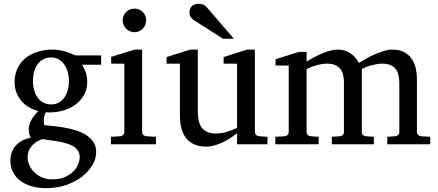

<svg xmlns="http://www.w3.org/2000/svg" viewBox="-20 -753 2287 1002"><path d="M396 66.9Q396 46.4 385.7 32Q375.5 17.6 358.6 8.3Q341.8 -1 320.6 -6.6Q299.3 -12.2 277.6 -15.9Q255.9 -19.5 235.6 -21.7Q215.3 -23.9 200.2 -26.9Q178.2 -19 163.6 -8.1Q148.9 2.9 140.1 15.6Q131.3 28.3 127.7 41.5Q124 54.7 124 66.9Q124 85 131.8 105.5Q139.6 126 155.8 143.1Q171.9 160.2 196.5 171.6Q221.2 183.1 254.9 183.1Q290.5 183.1 317.1 171.6Q343.8 160.2 361.3 143.1Q378.9 126 387.5 105.5Q396 85 396 66.9ZM339.8 -331.1Q339.8 -354.5 333.7 -376.7Q327.6 -398.9 315.9 -415.8Q304.2 -432.6 286.9 -442.9Q269.5 -453.1 247.1 -453.1Q226.1 -453.1 208.5 -444.8Q190.9 -436.5 178.5 -420.7Q166 -404.8 158.9 -381.8Q151.9 -358.9 151.9 -330.1Q151.9 -305.2 158 -283Q164.1 -260.7 176 -244.1Q188 -227.5 205.8 -217.8Q223.6 -208 247.1 -208Q269.5 -208 286.9 -217.8Q304.2 -227.5 315.9 -244.1Q327.6 -260.7 333.7 -283.2Q339.8 -305.7 339.8 -331.1ZM408.2 -415Q419.4 -397 427.2 -375.7Q435.1 -354.5 435.1 -325.2Q435.1 -285.6 417 -254.9Q398.9 -224.1 368.9 -203.6Q338.9 -183.1 300 -173.6Q261.2 -164.1 219.2 -167Q213.4 -157.2 211.2 -146Q209 -134.8 208.7 -125Q208.5 -115.2 209.5 -108.2Q210.4 -101.1 210.9 -100.1Q233.4 -97.7 262.2 -94.7Q291 -91.8 321 -86.2Q351.1 -80.6 380.1 -71.3Q409.2 -62 431.6 -47.1Q454.1 -32.2 468 -11Q481.9 10.3 481.9 40Q481.9 75.7 461.7 109.6Q441.4 143.6 406.2 170.2Q371.1 196.8 323.7 212.9Q276.4 229 222.2 229Q177.2 229 142.3 218.3Q107.4 207.5 83.5 188.5Q59.6 169.4 46.9 143.3Q34.2 117.2 34.2 86.9Q34.2 64.9 40.5 45.2Q46.9 25.4 60.1 9.5Q73.2 -6.3 93 -17.8Q112.8 -29.3 140.1 -34.2Q137.2 -42 135.3 -47.1Q133.3 -52.2 132.1 -56.9Q130.9 -61.5 130.4 -66.7Q129.9 -71.8 129.9 -80.1Q129.9 -99.6 141.8 -123.3Q153.8 -147 180.2 -173.8Q155.3 -179.7 132.8 -192.4Q110.4 -205.1 93.3 -224.4Q76.2 -243.7 66.2 -268.8Q56.2 -293.9 56.2 -324.2Q56.2 -363.8 70.8 -395.3Q85.4 -426.8 111.8 -448.7Q138.2 -470.7 175 -482.4Q211.9 -494.1 256.8 -494.1Q274.4 -494.1 291.3 -491.2Q308.1 -488.3 323 -483.6Q337.9 -479 350.6 -473.6Q363.3 -468.3 373 -463.9H507.8V-415Z M559.1 0V-39.1L607.9 -42Q617.2 -43 623 -48.8Q628.9 -54.7 628.9 -64V-420.9H560.1V-456.1L682.1 -494.1H721.7V-64Q721.7 -54.7 727.8 -48.8Q733.9 -43 742.7 -42L793.9 -39.1V0ZM742.7 -647Q742.7 -634.3 738 -622.8Q733.4 -611.3 725.1 -603Q716.8 -594.7 705.8 -589.8Q694.8 -585 682.1 -585Q669.4 -585 658 -589.8Q646.5 -594.7 638.2 -603Q629.9 -611.3 625 -622.8Q620.1 -634.3 620.1 -647Q620.1 -659.7 625 -670.9Q629.9 -682.1 638.2 -690.4Q646.5 -698.7 658 -703.4Q669.4 -708 682.1 -708Q694.8 -708 705.8 -703.4Q716.8 -698.7 725.1 -690.4Q733.4 -682.1 738 -670.9Q742.7 -659.7 742.7 -647Z M1217.3 0V-57.1Q1204.6 -47.4 1186.3 -35.2Q1168 -22.9 1146.7 -12.5Q1125.5 -2 1102.3 5.1Q1079.1 12.2 1057.1 12.2Q1024.9 12.2 999.3 2.7Q973.6 -6.8 955.8 -26.6Q938 -46.4 928.5 -76.9Q918.9 -107.4 918.9 -149.9V-420.9H849.1V-455.1L972.2 -494.1H1012.2V-168.9Q1012.2 -142.6 1017.3 -121.6Q1022.5 -100.6 1033.9 -85.9Q1045.4 -71.3 1064 -63.7Q1082.5 -56.2 1108.9 -56.2Q1124 -56.2 1139.6 -59.1Q1155.3 -62 1169.4 -66.7Q1183.6 -71.3 1196 -76.4Q1208.5 -81.5 1217.3 -85.9V-420.9H1147V-455.1L1269 -494.1H1310.1V-64Q1310.1 -54.7 1316.7 -48.8Q1323.2 -43 1332 -42L1376 -39.1V0ZM1143.6 -550.8 991.7 -647.9Q981 -654.8 974.9 -664.6Q968.8 -674.3 968.8 -688Q968.8 -695.8 971.2 -703.9Q973.6 -711.9 979 -718.3Q984.4 -724.6 993.2 -728.8Q1002 -732.9 1014.6 -732.9Q1025.4 -732.9 1032.7 -731.2Q1040 -729.5 1045.9 -726.1Q1051.8 -722.7 1056.6 -717.5Q1061.5 -712.4 1066.9 -706.1L1200.7 -550.8Z M2001 0V-39.1L2043 -42Q2052.2 -43 2058.1 -48.8Q2064 -54.7 2064 -64V-318.8Q2064 -342.3 2059.6 -361.1Q2055.2 -379.9 2044.7 -393.1Q2034.2 -406.2 2017.1 -413.6Q2000 -420.9 1975.1 -420.9Q1962.4 -420.9 1948.5 -418.7Q1934.6 -416.5 1920.7 -412.8Q1906.7 -409.2 1893.3 -404.1Q1879.9 -398.9 1868.2 -393.1V-64Q1868.2 -54.7 1874 -48.8Q1879.9 -43 1889.2 -42L1931.2 -39.1V0H1711.9V-39.1L1753.9 -42Q1763.2 -43 1769 -48.8Q1774.9 -54.7 1774.9 -64V-325.2Q1774.9 -346.2 1770.3 -364Q1765.6 -381.8 1755.1 -394.3Q1744.6 -406.7 1727.8 -413.8Q1710.9 -420.9 1687 -420.9Q1672.9 -420.9 1657.5 -418.2Q1642.1 -415.5 1627.9 -411.4Q1613.8 -407.2 1601.3 -402.1Q1588.9 -397 1580.1 -392.1V-64Q1580.1 -54.7 1585.9 -48.8Q1591.8 -43 1601.1 -42L1643.1 -39.1V0H1417V-39.1L1465.8 -42Q1475.1 -43 1481 -48.8Q1486.8 -54.7 1486.8 -64V-411.1H1418V-443.8L1539.1 -481.9H1580.1V-432.1Q1596.7 -442.4 1616.9 -453.1Q1637.2 -463.9 1658.7 -473.1Q1680.2 -482.4 1701.9 -488.3Q1723.6 -494.1 1743.2 -494.1Q1764.6 -494.1 1782.2 -488Q1799.8 -481.9 1813.2 -471.9Q1826.7 -461.9 1836.7 -449.5Q1846.7 -437 1853 -424.8Q1868.2 -434.1 1889.6 -446.3Q1911.1 -458.5 1935.1 -469Q1959 -479.5 1982.9 -486.8Q2006.8 -494.1 2026.9 -494.1Q2066.4 -494.1 2091.3 -479.7Q2116.2 -465.3 2130.6 -443.1Q2145 -420.9 2150.4 -393.6Q2155.8 -366.2 2155.8 -340.8V-64Q2155.8 -54.7 2161.9 -48.8Q2168 -43 2176.8 -42L2225.1 -39.1V0Z"/></svg>

Font: BabelStone Ogham Pictish
Style: Bold Italic
Weight: 700
Italic angle: -30°
Designer: Andrew West
Foundry: BabelStone
Version: Version 1.02 March 14, 2022